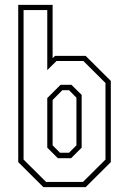

<svg xmlns="http://www.w3.org/2000/svg" viewBox="-20 -770 524 790"><path d="M158.5 0 55 -103V-750H196.5V-530.5L206.5 -540H332.5L436 -437V-103L332.5 0ZM169.5 -21.5H321.5L414 -113.5V-428.5L323 -519H212.5L174.5 -481.5V-728.5H77V-113.5ZM218 -119 174.5 -162.5V-366.5L229 -421H274L316 -379.5V-162.5L272.5 -119ZM227 -141.5H264L294.5 -172V-368L264 -399H236.5L196.5 -358.5V-172Z"/></svg>

Font: Tourney Condensed ExtraLight
Style: Regular
Weight: 200
Width: 3
Designer: Tyler Finck
Foundry: Etcetera Type Co
Version: Version 1.010; ttfautohint (v1.8.3)